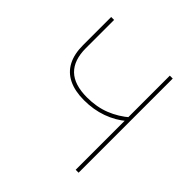

<svg xmlns="http://www.w3.org/2000/svg" viewBox="-187 -888 1049 1049"><g transform="rotate(45 337.5 -364.0)"><path d="M308.1 -300.8Q236.8 -300.8 188.5 -324.5Q140.1 -348.1 115.7 -394.8Q91.3 -441.4 91.3 -509.8V-727.5H113.8V-509.8Q113.8 -416.5 161.9 -369.9Q210 -323.2 308.6 -323.2Q382.8 -323.2 443.4 -347.2Q503.9 -371.1 555.2 -415.5V-387.2Q506.3 -345.7 443.6 -323.2Q380.9 -300.8 308.1 -300.8ZM544.4 0V-727.5H566.9V0Z"/></g></svg>

Font: Inter 17pt Thin
Style: Regular
Weight: 250
Version: Version 4.001;git-66647c0bb